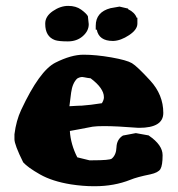

<svg xmlns="http://www.w3.org/2000/svg" viewBox="-20 -627 606 655"><path d="M282.7 -543.9Q282.7 -521.5 262.5 -503.7Q242.2 -485.8 211.4 -485.8Q180.7 -485.8 167.5 -490.2Q134.3 -502.4 134.3 -545.4Q134.3 -545.9 134.3 -546.9Q134.3 -571.3 160.2 -589.1Q186 -606.9 212.6 -606.9Q239.3 -606.9 256.8 -594.2Q274.4 -581.5 279.8 -571.8L282.7 -544.9ZM365.2 -487.3Q317.4 -487.3 310.1 -525.9H306.6V-539.1Q306.6 -585.9 356.9 -599.1L387.7 -604.5L417 -597.7V-595.7Q439.9 -584.5 446.3 -566.4H448.7V-546.4Q448.7 -525.9 420.4 -507.1Q392.1 -488.3 366.7 -487.3ZM216.8 -264.6Q239.3 -266.1 243.2 -266.1Q247.1 -266.1 250.5 -266.4Q253.9 -266.6 258.8 -266.6Q288.1 -268.6 327.6 -274.9Q334.5 -286.1 334.5 -294.9Q334.5 -303.7 331.5 -311.3Q328.6 -318.8 323.2 -326.7Q312 -342.8 289.1 -359.9Q279.3 -360.8 267.6 -363.3Q264.2 -364.3 260.7 -364.3Q252.4 -364.3 244.1 -359.4H243.7Q227.1 -343.8 222.7 -311.3Q218.3 -278.8 216.8 -264.6ZM537.1 -241.7Q537.1 -190.9 454.6 -190.9Q453.6 -190.9 452.1 -190.9Q377 -196.8 335.4 -196.8Q309.1 -196.8 295.9 -194.8Q263.2 -188.5 251.5 -186.3Q239.7 -184.1 231.4 -182.6Q223.1 -181.2 218.3 -180.2Q221.2 -134.3 243.7 -90.3L285.2 -80.1H294.4Q354.5 -80.1 361.3 -85.9Q376.5 -98.6 377.4 -125Q378.4 -151.4 399.4 -164.6L443.4 -172.9L487.3 -165L488.3 -164.1Q534.7 -132.3 534.7 -97.7V-96.7Q534.7 -63 527.3 -50.3Q520 -38.1 492.7 -32.2Q446.8 -22.9 424.8 -13.7Q369.6 8.3 303.2 8.3Q301.8 8.3 300.3 8.3Q263.2 8.3 222.2 2Q158.2 -8.3 116.5 -32Q74.7 -55.7 59.1 -73.2Q29.3 -133.3 29.3 -151.9V-168.9Q35.2 -215.8 52.2 -252Q114.7 -385.7 168.7 -413.1Q222.7 -440.4 264.9 -440.4Q307.1 -440.4 359.9 -431.2Q412.6 -421.9 430.2 -411.4Q447.8 -400.9 492.4 -352.3Q537.1 -303.7 537.1 -241.7Z"/></svg>

Font: Drukaatie burti
Style: Heavy
Weight: 800
Version: Version 0.14